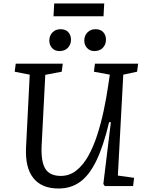

<svg xmlns="http://www.w3.org/2000/svg" viewBox="-20 -1064 839 1098"><path d="M654 -60 747 -47 741 0H579L571 -12L614 -365H604Q571 -227 530.5 -144Q490 -61 437.5 -23.5Q385 14 315 14Q218 14 170.5 -46Q123 -106 129 -222L150 -637L64 -654L70 -700H339L333 -654L239 -636L218 -230Q214 -139 239.5 -98.5Q265 -58 328 -58Q377 -58 416 -88.5Q455 -119 484.5 -171.5Q514 -224 535.5 -290.5Q557 -357 572.5 -429Q588 -501 598 -570L608 -637L517 -654L523 -700H770L764 -654L685 -637ZM262 -832Q262 -860 280 -878.5Q298 -897 326 -897Q355 -897 370.5 -880Q386 -863 386 -837Q386 -810 368.5 -791Q351 -772 320 -772Q293 -772 277.5 -789.5Q262 -807 262 -832ZM462 -832Q462 -860 480 -878.5Q498 -897 526 -897Q555 -897 570.5 -880Q586 -863 586 -837Q586 -810 568.5 -791Q551 -772 519 -772Q494 -772 478 -789.5Q462 -807 462 -832ZM290 -1044H576L572 -971H286Z"/></svg>

Font: Literata 7pt
Style: Italic
Weight: 400
Italic angle: -2°
Designer: Latin by Veronika Burian and Jose Scaglione. Greek by Irene Vlachou. Cyrillic by Vera Evstafieva
Foundry: TypeTogether
Version: Version 3.002